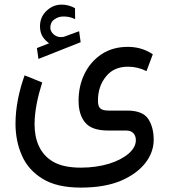

<svg xmlns="http://www.w3.org/2000/svg" viewBox="-20 -580 746 846"><path d="M142.6 -368.2 149.4 -320.3 335.4 -394 328.6 -442.4 264.2 -418.9C262.2 -418.5 260.7 -417.5 259.3 -417.5C255.4 -417 251.5 -416.5 248 -416.5C222.2 -416.5 202.1 -437.5 201.7 -457.5C201.7 -473.6 207.5 -486.3 219.7 -494.6C231.4 -502.9 244.1 -507.3 258.3 -507.3C273.4 -507.3 291 -505.9 311 -495.6L310.5 -543.9C292.5 -554.2 272.9 -559.6 251.5 -559.6C226.6 -559.6 204.6 -550.8 185.5 -532.7C166 -514.6 156.2 -491.7 156.2 -463.9C156.2 -425.3 174.3 -406.2 196.3 -389.2ZM336.4 246.6C405.3 246.6 463.9 236.8 511.7 216.8C606.9 176.8 657.2 108.4 657.2 36.1C657.2 -1.5 648.9 -32.2 632.8 -56.6C616.2 -80.6 585.4 -92.8 540.5 -92.8H458.5C420.9 -92.8 411.6 -106 411.6 -136.7C411.6 -178.2 423.3 -213.9 446.8 -242.7C469.7 -271.5 502 -286.1 543.5 -286.1C572.3 -286.1 599.6 -279.8 625.5 -266.6L653.3 -340.8C615.7 -366.2 577.1 -373.5 543.5 -373.5C499 -373.5 460.4 -362.8 427.7 -341.3C362.8 -298.3 326.2 -222.7 326.2 -136.7C326.2 -95.2 335.9 -63 355.5 -40C374.5 -16.6 408.2 -4.9 456.5 -4.9H535.6C568.4 -4.9 578.6 17.1 578.6 38.1C578.6 58.6 567.9 78.1 546.9 96.7C504.4 133.3 428.7 158.7 336.4 158.7C284.7 158.7 244.1 149.9 214.4 132.8C155.3 98.1 132.3 37.6 132.3 -32.7C132.3 -91.8 147 -156.7 166 -216.8L88.4 -248C63.5 -179.2 48.3 -104.5 48.3 -35.6C48.3 15.6 57.6 62.5 76.7 105.5C95.2 147.9 125.5 182.1 168 208C210 233.9 266.1 246.6 336.4 246.6Z"/></svg>

Font: Vazirmatn
Style: Regular
Weight: 400
Designer: Saber Rastikerdar
Foundry: Saber Rastikerdar
Version: Version 33.003